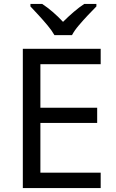

<svg xmlns="http://www.w3.org/2000/svg" viewBox="-20 -964 596 984"><path d="M496 0H97V-714H496V-635H187V-412H478V-334H187V-79H496ZM259 -784Q246 -807 224 -833.5Q202 -860 178 -886Q154 -912 136 -931V-944H196Q222 -927 250 -903Q278 -879 303 -852Q330 -879 358 -903Q386 -927 412 -944H474V-931Q455 -912 430.5 -886Q406 -860 383.5 -833.5Q361 -807 349 -784Z"/></svg>

Font: Noto Sans Tai Tham
Style: Regular
Weight: 400
Designer: Monotype Design Team 2013. Revised by David WIlliams 2020
Foundry: Monotype Imaging Inc.
Version: Version 2.002